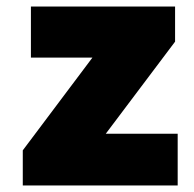

<svg xmlns="http://www.w3.org/2000/svg" viewBox="-20 -570 596 590"><path d="M50 -108 264 -393H75V-550H518V-442L305 -159H526V0H50Z"/></svg>

Font: Nebula Sans Black
Style: Regular
Weight: 900
Designer: Paul D. Hunt for Adobe (as Source Sans)
Foundry: Nebula Entertainment & Broadcasting LLC
Version: Version 1.010